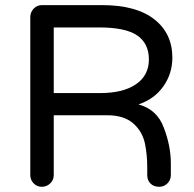

<svg xmlns="http://www.w3.org/2000/svg" viewBox="-20 -718 752 743"><path d="M596.2 4.9Q575.2 4.9 562.5 -7.6Q549.8 -20 549.8 -40V-69.8Q549.8 -120.1 541 -162.1Q530.8 -210 494.9 -241Q459 -272 395 -272H188V-40Q188 -21.5 174.3 -8.3Q160.6 4.9 142.1 4.9Q123.5 4.9 110.4 -8.3Q97.2 -21.5 97.2 -40V-651.9Q97.2 -670.9 110.4 -684.6Q123.5 -698.2 142.1 -698.2H375Q507.3 -698.2 577.1 -643.3Q647 -588.4 647 -495.1Q647 -433.6 612.5 -384.3Q578.1 -335 516.1 -314Q588.4 -293.9 613.8 -224.1Q641.1 -153.3 641.1 -85.9V-40Q641.1 -21.5 627.9 -8.3Q614.7 4.9 596.2 4.9ZM556.2 -487.8Q556.2 -549.8 511 -580.8Q465.8 -611.8 363.8 -611.8H188V-357.9H369.1Q456.5 -357.9 506.3 -392.1Q556.2 -426.3 556.2 -487.8Z"/></svg>

Font: Aka-Acid-Varela
Style: Regular
Weight: 400
Designer: Joe Prince, Avraham Cornfeld, Cyberella
Foundry: Joe Prince, Avraham Cornfeld, Cyberella
Version: Version 2.000; ttfautohint (v1.5.33-1714) -l 8 -r 50 -G 200 